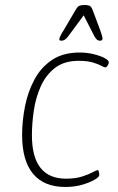

<svg xmlns="http://www.w3.org/2000/svg" viewBox="-20 -738 468 764"><path d="M240 6Q155 6 111.5 -46.5Q68 -99 68 -201Q68 -257 79.5 -315Q91 -373 117 -421.5Q143 -470 187 -499.5Q231 -529 297 -529Q326 -529 352.5 -522.5Q379 -516 396 -507Q413 -498 413 -490Q413 -485 408.5 -477.5Q404 -470 400 -470Q394 -470 382.5 -476.5Q371 -483 349 -489.5Q327 -496 293 -496Q235 -496 198.5 -467.5Q162 -439 142 -394Q122 -349 114.5 -297.5Q107 -246 107 -200Q107 -27 243 -27Q280 -27 306.5 -35.5Q333 -44 348.5 -52.5Q364 -61 369 -61Q372 -61 373.5 -54.5Q375 -48 375 -41Q375 -34 356.5 -23Q338 -12 307.5 -3Q277 6 240 6ZM224 -576Q216 -576 216 -582Q216 -586 221 -596.5Q226 -607 233 -617L277 -692Q286 -709 293 -713.5Q300 -718 316 -718Q333 -718 339 -713.5Q345 -709 351 -692L379 -617Q382 -608 385 -598.5Q388 -589 388 -585Q388 -576 378 -576Q371 -576 366.5 -579.5Q362 -583 356 -593L313 -677L251 -593Q243 -583 237 -579.5Q231 -576 224 -576Z"/></svg>

Font: Asap Semi Condensed Semi Condensed Thin
Style: Italic
Weight: 100
Width: 4
Italic angle: -6°
Designer: Pablo Cosgaya
Foundry: Omnibus-Type
Version: Version 3.001; ttfautohint (v1.8.4.7-5d5b)